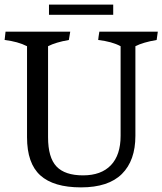

<svg xmlns="http://www.w3.org/2000/svg" viewBox="-28 -804 703 831"><path d="M558 -216Q558 -109 499.5 -51Q441 7 322.5 7Q204 7 146.5 -45Q89 -97 89 -210V-604Q50 -624 -8 -631L-4 -667H276L270 -631Q213 -621 180 -604V-210Q180 -122 216.5 -83.5Q253 -45 331.5 -45Q410 -45 452 -89Q494 -133 494 -216V-604Q457 -624 397 -631Q398 -643 402 -667H655L650 -631Q591 -621 558 -604ZM184 -740V-784H462V-740Z"/></svg>

Font: Caladea
Style: Regular
Weight: 400
Designer: Carolina Giovagnoli and Andres Torresi
Foundry: Carolina Giovagnoli and Andres Torresi
Version: Version 1.002